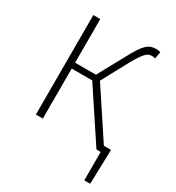

<svg xmlns="http://www.w3.org/2000/svg" viewBox="-202 -792 1008 1101"><g transform="rotate(30 302.5 -241.5)"><path d="M526 188V0H498L279 -331H143V0H97V-659H143V-370H281L377 -546Q398 -586 414.5 -610.5Q431 -635 446 -648.5Q461 -662 476 -666.5Q491 -671 510 -671Q524 -671 536 -666L528 -620Q523 -622 517.5 -623Q512 -624 507 -624Q496 -624 487 -621Q478 -618 467.5 -608Q457 -598 444 -579Q431 -560 413 -528L318 -352L524 -40H571V-14L565 188Z"/></g></svg>

Font: hySource Sans Pro Light
Style: Regular
Weight: 300
Designer: Paul D. Hunt
Foundry: Adobe Systems Incorporated
Version: Version 2.021;PS 2.000;hotconv 1.0.86;makeotf.lib2.5.63406